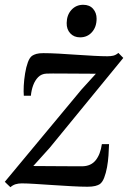

<svg xmlns="http://www.w3.org/2000/svg" viewBox="-25 -770 535 802"><path d="M375.5 -462Q363.5 -462 341.2 -462.2Q319 -462.5 292.5 -462.5Q266 -462.5 240.5 -462.8Q215 -463 195.8 -463Q176.5 -463 169 -462.5Q148 -461.5 134.5 -447.8Q121 -434 113.5 -413.5Q106 -393 104 -370H74.5Q73 -386.5 74.2 -411.8Q75.5 -437 79.8 -463.2Q84 -489.5 91.5 -510Q99 -530.5 110 -537.5Q116 -541.5 126.8 -544.8Q137.5 -548 156 -548Q183.5 -548 220.2 -546Q257 -544 295.5 -541.2Q334 -538.5 368 -536.8Q402 -535 423.5 -535Q437.5 -535 448.2 -537.5Q459 -540 469.5 -549L490 -528L182.5 -152.5L114 -76.5Q134 -76.5 163.5 -76.2Q193 -76 224.2 -75.8Q255.5 -75.5 281.5 -75.5Q307.5 -75.5 320.5 -75.5Q355.5 -76.5 375 -101Q394.5 -125.5 400.5 -168H430.5Q430 -147 428.2 -121.2Q426.5 -95.5 422 -71Q417.5 -46.5 410.2 -27.8Q403 -9 392 -1Q385.5 3.5 372.8 6.8Q360 10 340.5 10Q312 10 273.5 7.8Q235 5.5 195.2 3Q155.5 0.5 121.2 -1.8Q87 -4 66 -4Q52 -4 40.2 -0.5Q28.5 3 18.5 12L-5 -10.5L315 -395.5ZM309.5 -614Q284 -614 268.5 -630.8Q253 -647.5 253.5 -674Q254 -707.5 273.5 -728.8Q293 -750 322.5 -750Q349 -750 363.8 -733.2Q378.5 -716.5 378.5 -692Q378.5 -657.5 359.2 -635.8Q340 -614 309.5 -614Z"/></svg>

Font: Merriweather 60pt
Style: Italic
Weight: 400
Italic angle: -7.8°
Version: Version 2.101